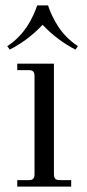

<svg xmlns="http://www.w3.org/2000/svg" viewBox="-20 -692 322 712"><path d="M7 -521 16 -508C58.5 -529.5 102 -561.5 138 -600C174 -561.5 217.5 -529.5 260 -508L269 -521C204 -562.5 174 -626 158 -672H118C102 -626 72 -562.5 7 -521ZM44 0H244V-24H202C186 -24 180 -30 180 -46V-456H44V-432H86C102 -432 108 -426 108 -410V-46C108 -30 102 -24 86 -24H44Z"/></svg>

Font: Old Standard
Style: Regular
Weight: 400
Designer: Alexey Kryukov <alexios@thessalonica.org.ru>
Version: Version 2.0